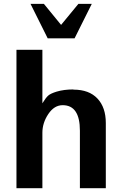

<svg xmlns="http://www.w3.org/2000/svg" viewBox="-20 -981 635 1002"><path d="M459 -960.9 369.1 -780.8H229L139.2 -960.9H209L298.8 -851.1L389.2 -960.9ZM362.8 -514.2 363.8 -513.2Q444.8 -513.2 488.5 -466.8Q532.2 -420.4 532.2 -338.9V1H397V-298.8Q397 -432.1 307.1 -432.1Q263.2 -432.1 232.2 -386Q201.2 -339.8 201.2 -288.1V1H65.9V-721.2H201.2V-441.9Q219.2 -471.2 231.7 -482.2Q244.1 -493.2 275.9 -502.9Q313.5 -514.2 362.8 -514.2Z"/></svg>

Font: Perun
Style: Bold
Weight: 700
Foundry: Copyright (c) Stefan Peev, Context Ltd, 2016
Version: Version 1.0000